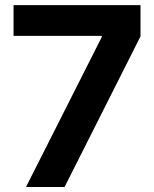

<svg xmlns="http://www.w3.org/2000/svg" viewBox="-20 -748 616 768"><path d="M84 0 387.2 -600.1V-604.5H34.2V-727.5H542V-602.5L238.3 0Z"/></svg>

Font: Inter 17pt
Style: Bold
Weight: 700
Version: Version 4.001;git-66647c0bb